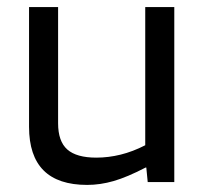

<svg xmlns="http://www.w3.org/2000/svg" viewBox="-20 -514 578 542"><path d="M226 8Q144 8 103 -33Q62 -74 62 -156V-494H144V-166Q144 -115 170 -92Q196 -69 252 -69Q286 -69 320.5 -77.5Q355 -86 390 -104V-494H472V0H397L393 -41H391Q339 -14 301 -3Q263 8 226 8Z"/></svg>

Font: Blinker
Style: Regular
Weight: 400
Designer: Juergen Huber
Foundry: supertype
Version: Version 1.017;hotconv 1.0.117;makeotfexe 2.5.65602